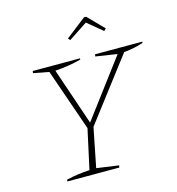

<svg xmlns="http://www.w3.org/2000/svg" viewBox="-123 -964 983 1069"><g transform="rotate(-15 368.5 -429.5)"><path d="M133 0 134 -10Q201 -26 268 -29L318 -258L194 -615L104 -632L106 -644H378V-637Q307 -618 228 -613L340 -284L587 -613L463 -632L465 -644H737V-637Q684 -619 625 -614L352 -256L307 -30L435 -12L432 0ZM471 -859 560 -768 548 -756 461 -828 352 -756 342 -768 459 -859Z"/></g></svg>

Font: Piazzolla Thin
Style: Italic
Weight: 100
Italic angle: -11.3°
Designer: Juan Pablo del Peral
Foundry: Huerta Tipografica
Version: Version 1.330